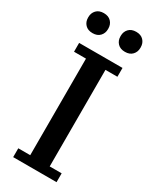

<svg xmlns="http://www.w3.org/2000/svg" viewBox="-228 -958 819 1016"><g transform="rotate(30 181.5 -450.0)"><path d="M49 -54H122V-644H49V-698H314V-644H241V-54H314V0H49ZM84 -778Q55 -778 39 -795Q23 -812 23 -837V-841Q23 -866 39 -883Q55 -900 84 -900Q113 -900 129 -883Q145 -866 145 -841V-837Q145 -812 129 -795Q113 -778 84 -778ZM282 -778Q253 -778 237 -795Q221 -812 221 -837V-841Q221 -866 237 -883Q253 -900 282 -900Q311 -900 327 -883Q343 -866 343 -841V-837Q343 -812 327 -795Q311 -778 282 -778Z"/></g></svg>

Font: IBM Plex Serif Medm
Style: Regular
Weight: 500
Designer: Mike Abbink, Paul van der Laan, Pieter van Rosmalen
Foundry: Bold Monday
Version: Version 3.001